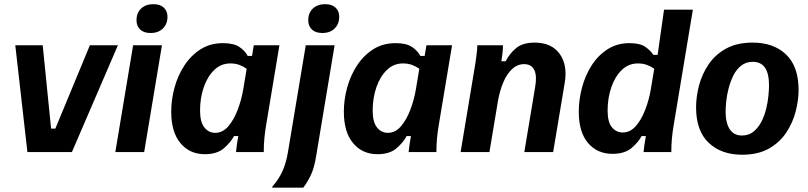

<svg xmlns="http://www.w3.org/2000/svg" viewBox="-20 -712 3782 899"><path d="M108.3 0 51.7 -499.2V-500H180L219.2 -110H239.2L400.8 -500H531.7V-499.2L316.7 0Z M520 0 603.3 -500H738.3L655 0ZM685 -557.5Q653.3 -557.5 636.2 -573.8Q619.2 -590 619.2 -617.5Q619.2 -651.7 640.8 -672.1Q662.5 -692.5 698.3 -692.5Q730 -692.5 747.1 -676.2Q764.2 -660 764.2 -633.3Q764.2 -600 742.9 -578.8Q721.7 -557.5 685 -557.5Z M939.2 10Q868.3 10 825 -41.7Q781.7 -93.3 781.7 -189.2Q781.7 -245 797.1 -301.7Q812.5 -358.3 843.3 -405.4Q874.2 -452.5 919.2 -481.2Q964.2 -510 1024.2 -510Q1074.2 -510 1100.8 -492.1Q1127.5 -474.2 1140 -450H1160L1168.3 -500H1288.3L1226.7 -130Q1220.8 -96.7 1217.9 -65Q1215 -33.3 1215 0H1085Q1086.7 -16.7 1089.6 -37.5Q1092.5 -58.3 1095.8 -75H1075.8Q1060 -45 1027.9 -17.5Q995.8 10 939.2 10ZM987.5 -90Q1022.5 -90 1048.8 -120.4Q1075 -150.8 1092.9 -197.9Q1110.8 -245 1119.2 -295L1135 -390Q1120 -400.8 1101.2 -407.9Q1082.5 -415 1058.3 -415Q1015 -415 983.3 -384.6Q951.7 -354.2 934.2 -303.8Q916.7 -253.3 916.7 -194.2Q916.7 -140 937.1 -115Q957.5 -90 987.5 -90Z M1255 166.7V161.7Q1285 128.3 1302.5 89.6Q1320 50.8 1328.3 0L1411.7 -500H1546.7L1460.8 15.8Q1451.7 74.2 1435.4 107.9Q1419.2 141.7 1400 166.7ZM1489.2 -557.5Q1457.5 -557.5 1440.4 -573.8Q1423.3 -590 1423.3 -617.5Q1423.3 -651.7 1445 -672.1Q1466.7 -692.5 1502.5 -692.5Q1534.2 -692.5 1551.3 -676.2Q1568.3 -660 1568.3 -633.3Q1568.3 -600 1547.1 -578.8Q1525.8 -557.5 1489.2 -557.5Z M1747.5 10Q1676.7 10 1633.3 -41.7Q1590 -93.3 1590 -189.2Q1590 -245 1605.4 -301.7Q1620.8 -358.3 1651.7 -405.4Q1682.5 -452.5 1727.5 -481.2Q1772.5 -510 1832.5 -510Q1882.5 -510 1909.2 -492.1Q1935.8 -474.2 1948.3 -450H1968.3L1976.7 -500H2096.7L2035 -130Q2029.2 -96.7 2026.2 -65Q2023.3 -33.3 2023.3 0H1893.3Q1895 -16.7 1897.9 -37.5Q1900.8 -58.3 1904.2 -75H1884.2Q1868.3 -45 1836.2 -17.5Q1804.2 10 1747.5 10ZM1795.8 -90Q1830.8 -90 1857.1 -120.4Q1883.3 -150.8 1901.2 -197.9Q1919.2 -245 1927.5 -295L1943.3 -390Q1928.3 -400.8 1909.6 -407.9Q1890.8 -415 1866.7 -415Q1823.3 -415 1791.7 -384.6Q1760 -354.2 1742.5 -303.8Q1725 -253.3 1725 -194.2Q1725 -140 1745.4 -115Q1765.8 -90 1795.8 -90Z M2136.7 0 2200 -380Q2206.7 -417.5 2210.8 -451.2Q2215 -485 2215 -500H2335Q2335 -482.5 2332.9 -463.8Q2330.8 -445 2327.5 -425H2347.5Q2366.7 -462.5 2397.5 -487.5Q2428.3 -512.5 2483.3 -512.5Q2562.5 -512.5 2600.4 -460Q2638.3 -407.5 2624.2 -324.2L2570 0H2435L2485.8 -305Q2495 -356.7 2481.7 -384.2Q2468.3 -411.7 2434.2 -411.7Q2402.5 -411.7 2377.5 -388.3Q2352.5 -365 2336.3 -325.8Q2320 -286.7 2311.7 -240L2271.7 0Z M2847.5 8.3Q2776.7 8.3 2733.3 -42.5Q2690 -93.3 2690 -189.2Q2690 -245 2705 -301.7Q2720 -358.3 2750 -405.4Q2780 -452.5 2824.6 -481.2Q2869.2 -510 2927.5 -510Q2976.7 -510 3001.7 -492.5Q3026.7 -475 3039.2 -455H3059.2L3089.2 -666.7H3224.2L3135 -130Q3129.2 -96.7 3126.2 -65Q3123.3 -33.3 3123.3 0H2993.3Q2995 -16.7 2997.9 -37.5Q3000.8 -58.3 3004.2 -75H2984.2Q2968.3 -45 2936.2 -18.3Q2904.2 8.3 2847.5 8.3ZM2895.8 -91.7Q2930.8 -91.7 2957.1 -121.7Q2983.3 -151.7 3001.2 -198.3Q3019.2 -245 3027.5 -295L3043.3 -390Q3028.3 -400.8 3009.6 -407.9Q2990.8 -415 2966.7 -415Q2923.3 -415 2891.7 -384.6Q2860 -354.2 2842.5 -303.8Q2825 -253.3 2825 -194.2Q2825 -140 2845.4 -115.8Q2865.8 -91.7 2895.8 -91.7Z M3455 12.5Q3356.7 12.5 3297.9 -43.8Q3239.2 -100 3239.2 -209.2Q3239.2 -258.3 3252.9 -311.2Q3266.7 -364.2 3297.5 -410Q3328.3 -455.8 3379.2 -484.2Q3430 -512.5 3504.2 -512.5Q3602.5 -512.5 3660.8 -456.7Q3719.2 -400.8 3719.2 -290.8Q3719.2 -242.5 3705.4 -189.6Q3691.7 -136.7 3661.2 -90.8Q3630.8 -45 3580 -16.2Q3529.2 12.5 3455 12.5ZM3454.2 -77.5Q3485.8 -77.5 3507.9 -95.4Q3530 -113.3 3544.6 -141.2Q3559.2 -169.2 3567.1 -201.2Q3575 -233.3 3577.9 -262.9Q3580.8 -292.5 3580.8 -312.5Q3580.8 -422.5 3505 -422.5Q3473.3 -422.5 3450.8 -405Q3428.3 -387.5 3414.2 -359.2Q3400 -330.8 3391.7 -298.8Q3383.3 -266.7 3380.4 -237.5Q3377.5 -208.3 3377.5 -189.2Q3377.5 -136.7 3396.7 -107.1Q3415.8 -77.5 3454.2 -77.5Z"/></svg>

Font: Familjen Grotesk
Style: Bold Italic
Weight: 700
Italic angle: -9.46201°
Designer: Anders Wikstroem, Jonas Baeckman, Matilda Gysing, Kristian Moeller
Foundry: Familjen STHLM AB
Version: Version 2.002; ttfautohint (v1.8.4.7-5d5b)